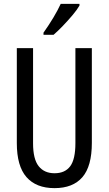

<svg xmlns="http://www.w3.org/2000/svg" viewBox="-20 -963 562 993"><path d="M455 -224Q455 -103 406 -46.5Q357 10 262 10Q167 10 117 -47Q67 -104 67 -223V-714H151V-222Q151 -140 180 -103.5Q209 -67 262 -67Q316 -67 343 -103Q370 -139 370 -223V-714H455ZM391 -934Q379 -913 355 -884.5Q331 -856 304.5 -828.5Q278 -801 257 -783H205V-794Q263 -876 294 -943H391Z"/></svg>

Font: Noto Sans Gurmukhi ExtraCondensed
Style: Regular
Weight: 400
Width: 2
Designer: Jelle Bosma - Monotype Design Team
Foundry: Monotype Imaging Inc.
Version: Version 2.004; ttfautohint (v1.8.4.7-5d5b)